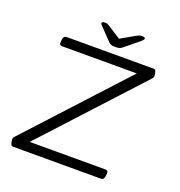

<svg xmlns="http://www.w3.org/2000/svg" viewBox="-149 -980 1039 1107"><g transform="rotate(20 370.0 -427.0)"><path d="M52 0Q42 0 38 -13.5Q34 -27 34 -37Q34 -43 35 -47Q36 -51 41 -56L579 -641H121Q102 -641 105 -663L106 -677Q108 -700 128 -700H663Q672 -700 676 -687Q680 -674 680 -663Q680 -652 672 -644L134 -59H598Q617 -59 615 -37L613 -23Q611 0 592 0ZM533 -854Q554 -854 554 -845Q554 -840 548.5 -834.5Q543 -829 534 -821L455 -757Q445 -748 436.5 -745Q428 -742 411 -742Q393 -742 384.5 -745Q376 -748 368 -756L305 -822Q298 -829 293 -834.5Q288 -840 288 -844Q288 -854 310 -854Q322 -854 341 -841L414 -794L497 -841Q518 -854 533 -854Z"/></g></svg>

Font: Asap Expanded Expanded Light
Style: Italic
Weight: 300
Width: 7
Italic angle: -6°
Designer: Pablo Cosgaya
Foundry: Omnibus-Type
Version: Version 3.001; ttfautohint (v1.8.4.7-5d5b)